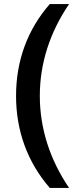

<svg xmlns="http://www.w3.org/2000/svg" viewBox="-20 -765 391 945"><path d="M225 160H320C225 20 176 -134 176 -293C176 -453 225 -605 320 -745H225C115 -619 59 -466 59 -293C59 -121 115 33 225 160Z"/></svg>

Font: Mluvka SemiBold
Style: Regular
Weight: 600
Designer: Modified by Jiří Krblich, Original typeface by Gumpita Rahayu
Foundry: Gumpita Rahayu & Jiří Krblich
Version: Version 2.000;Glyphs 3.1.1 (3134)